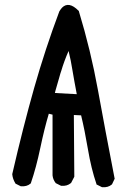

<svg xmlns="http://www.w3.org/2000/svg" viewBox="-20 -783 540 801"><path d="M404.8 -2.4 385.3 -12.2 382.8 -13.2 382.3 -15.6Q360.4 -79.6 346.7 -161.1Q333.5 -239.3 318.4 -301.8L288.1 -303.2L290 -47.9V-46.4L289.6 -44.9L276.9 -20.5L276.4 -19.5L275.4 -19Q259.8 -5.9 235.8 -7.8H234.9L233.9 -8.3L214.4 -18.1L212.9 -18.6L211.9 -20Q201.2 -33.7 199.2 -51.3V-51.8V-304.7L183.6 -308.6Q165 -246.1 148.4 -167Q130.9 -83.5 108.9 -19.5L108.4 -18.1L107.4 -17.1Q91.8 -3.9 67.9 -5.9H66.9L65.9 -6.3L46.4 -16.1L44.4 -17.1L43.9 -18.6Q33.2 -36.1 31.2 -55.2V-56.2V-57.1Q76.2 -252.4 122.3 -415.3Q168.5 -578.1 227.1 -734.4V-734.9L227.5 -735.4Q230 -739.7 232.9 -743.7Q235.8 -747.6 238.8 -751Q267.1 -779.3 307.6 -738.3L309.1 -737.3V-735.8Q358.4 -573.7 388.7 -406.7Q418.9 -240.2 458 -39.1L458.5 -37.1L457.5 -35.6L447.8 -15.1L447.3 -14.2L446.3 -13.2Q430.7 0 406.7 -2H405.8ZM300.3 -390.1Q294.9 -418 290.5 -442.6Q286.1 -467.3 282.2 -490.2Q275.9 -530.8 266.1 -570.3Q247.6 -528.3 235.4 -486.8Q233.4 -481.4 231.9 -476.3Q230.5 -471.2 229 -466.1Q227.5 -460.9 226.1 -455.8Q224.6 -450.7 223.1 -445.6Q221.7 -440.4 220.2 -435.5Q218.8 -430.7 217.3 -425.5Q215.8 -420.4 214.4 -415.3Q212.9 -410.2 211.4 -405Q210 -399.9 209 -395Z"/></svg>

Font: NaikaiFont
Style: SemiBold
Weight: 600
Version: Version 1.89